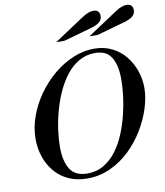

<svg xmlns="http://www.w3.org/2000/svg" viewBox="-104 -1077 1008 1173"><g transform="rotate(-10 400.0 -490.5)"><path d="M343 11Q276 11 225 -13Q174 -37 140 -78.5Q106 -120 89 -172Q72 -224 72 -280Q72 -351 97 -420.5Q122 -490 166 -552Q210 -614 267 -661.5Q324 -709 388.5 -736Q453 -763 518 -763Q581 -763 630 -738.5Q679 -714 712.5 -672.5Q746 -631 763.5 -579.5Q781 -528 781 -475Q781 -416 760 -349.5Q739 -283 700.5 -219Q662 -155 608 -103Q554 -51 487 -20Q420 11 343 11ZM349 -19Q406 -19 451 -46Q496 -73 529.5 -118Q563 -163 586 -219Q609 -275 623.5 -334.5Q638 -394 644.5 -449Q651 -504 651 -547Q651 -606 640 -643Q629 -680 611 -700.5Q593 -721 569.5 -728.5Q546 -736 520 -736Q465 -736 420 -710Q375 -684 341 -640Q307 -596 282 -540.5Q257 -485 241 -425.5Q225 -366 217.5 -310Q210 -254 210 -208Q210 -119 241.5 -69Q273 -19 349 -19ZM505 -842 686 -962Q711 -979 729 -985.5Q747 -992 762 -992Q779 -992 789.5 -982.5Q800 -973 800 -953Q800 -931 783 -916Q766 -901 731 -891L557 -842ZM299 -842 480 -962Q505 -979 523 -985.5Q541 -992 556 -992Q573 -992 583.5 -982.5Q594 -973 594 -953Q594 -931 577 -916Q560 -901 525 -891L351 -842Z"/></g></svg>

Font: Libre Bodoni
Style: Italic
Weight: 400
Italic angle: -13°
Designer: Pablo Impallari, Rodrigo Fuenzalida
Foundry: Impallari Type
Version: Version 2.005;gftools[0.9.23]